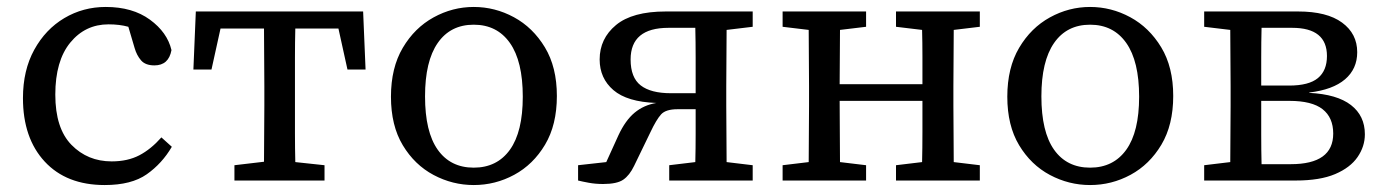

<svg xmlns="http://www.w3.org/2000/svg" viewBox="-20 -519 3977 552"><path d="M281 13Q171 13 108.5 -54.5Q46 -122 46 -237Q46 -317 78.5 -376Q111 -435 165 -467Q219 -499 284 -499Q361 -499 411 -462.5Q461 -426 473 -375Q465 -331 424 -331Q398 -331 385.5 -345.5Q373 -360 367 -381L349 -442Q324 -449 292 -449Q225 -449 182 -396.5Q139 -344 139 -247Q139 -150 185.5 -102.5Q232 -55 301 -55Q347 -55 380.5 -72.5Q414 -90 444 -124L474 -97Q446 -49 402 -18Q358 13 281 13Z M536 -319 543 -486H1024L1031 -319H979L953 -437H829Q828 -398 828 -353.5Q828 -309 828 -271V-215Q828 -179 828 -135.5Q828 -92 829 -53L913 -44V0H654V-44L739 -54Q739 -92 739.5 -135.5Q740 -179 740 -215V-271Q740 -309 739.5 -353.5Q739 -398 739 -437H614L588 -319Z M1342 13Q1281 13 1226.5 -16Q1172 -45 1138 -101.5Q1104 -158 1104 -241Q1104 -324 1138 -381.5Q1172 -439 1226.5 -469Q1281 -499 1342 -499Q1403 -499 1457.5 -469.5Q1512 -440 1546.5 -383Q1581 -326 1581 -243Q1581 -160 1547 -103Q1513 -46 1458.5 -16.5Q1404 13 1342 13ZM1342 -37Q1409 -37 1446 -88.5Q1483 -140 1483 -241Q1483 -343 1446 -395.5Q1409 -448 1342 -448Q1275 -448 1238.5 -395.5Q1202 -343 1202 -242Q1202 -140 1238.5 -88.5Q1275 -37 1342 -37Z M1894 -486H2144V-442L2069 -433Q2069 -395 2068.5 -351Q2068 -307 2068 -271V-215Q2068 -179 2068.5 -135.5Q2069 -92 2069 -53L2144 -44V0H1904V-44L1979 -53Q1980 -91 1980 -134Q1980 -177 1980 -205H1928Q1894 -205 1880.5 -190Q1867 -175 1850 -139L1803 -42Q1790 -15 1772 -2.5Q1754 10 1714 10Q1692 10 1673 6.5Q1654 3 1642 0V-44L1723 -53L1758 -130Q1778 -173 1804.5 -195Q1831 -217 1867 -223Q1783 -226 1743.5 -260Q1704 -294 1704 -348Q1704 -408 1751 -447Q1798 -486 1894 -486ZM1909 -251H1980V-262Q1980 -305 1980 -352Q1980 -399 1979 -439H1902Q1793 -439 1793 -348Q1793 -296 1822 -273.5Q1851 -251 1909 -251Z M2556 -442V-486H2797V-442L2722 -433Q2722 -394 2721.5 -350.5Q2721 -307 2721 -271V-215Q2721 -179 2721.5 -135.5Q2722 -92 2722 -53L2797 -44V0H2556V-44L2631 -53Q2632 -93 2632 -139.5Q2632 -186 2632 -229H2394Q2394 -183 2394.5 -137Q2395 -91 2395 -53L2470 -44V0H2230V-44L2305 -53Q2305 -91 2305.5 -135Q2306 -179 2306 -215V-271Q2306 -307 2305.5 -351Q2305 -395 2305 -433L2230 -442V-486H2470V-442L2395 -433Q2395 -396 2394.5 -354.5Q2394 -313 2394 -277H2632Q2632 -315 2632 -356Q2632 -397 2631 -433Z M3114 13Q3053 13 2998.5 -16Q2944 -45 2910 -101.5Q2876 -158 2876 -241Q2876 -324 2910 -381.5Q2944 -439 2998.5 -469Q3053 -499 3114 -499Q3175 -499 3229.5 -469.5Q3284 -440 3318.5 -383Q3353 -326 3353 -243Q3353 -160 3319 -103Q3285 -46 3230.5 -16.5Q3176 13 3114 13ZM3114 -37Q3181 -37 3218 -88.5Q3255 -140 3255 -241Q3255 -343 3218 -395.5Q3181 -448 3114 -448Q3047 -448 3010.5 -395.5Q2974 -343 2974 -242Q2974 -140 3010.5 -88.5Q3047 -37 3114 -37Z M3606 -215Q3606 -178 3606 -132.5Q3606 -87 3607 -47H3691Q3813 -47 3813 -135Q3813 -181 3782.5 -205Q3752 -229 3687 -229H3606ZM3442 0V-44L3517 -53Q3517 -91 3517.5 -135Q3518 -179 3518 -215V-271Q3518 -307 3517.5 -351Q3517 -395 3517 -433L3442 -442V-486H3712Q3795 -486 3838.5 -454Q3882 -422 3882 -369Q3882 -321 3847 -291Q3812 -261 3744 -253V-252Q3824 -248 3864 -217Q3904 -186 3904 -133Q3904 -98 3883 -67.5Q3862 -37 3818.5 -18.5Q3775 0 3705 0ZM3695 -439H3607Q3606 -399 3606 -353.5Q3606 -308 3606 -273H3686Q3743 -273 3769 -294.5Q3795 -316 3795 -358Q3795 -439 3695 -439Z"/></svg>

Font: Source Serif 4 SmText
Style: Regular
Weight: 400
Designer: Frank Grießhammer
Foundry: Adobe
Version: Version 4.005;hotconv 1.1.0;makeotfexe 2.6.0